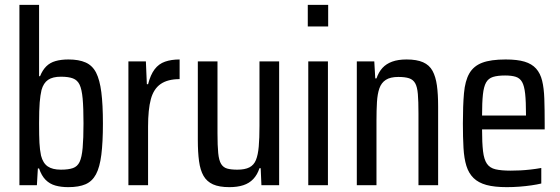

<svg xmlns="http://www.w3.org/2000/svg" viewBox="-20 -763 2309 791"><path d="M261 8Q232 8 208.5 1.5Q185 -5 168 -22Q151 -39 141 -69H136L132 0H60V-743H141V-449H145Q155 -474 170.5 -489.5Q186 -505 209 -511.5Q232 -518 262 -518Q305 -518 333 -505.5Q361 -493 376 -463.5Q391 -434 397.5 -383Q404 -332 404 -254Q404 -177 397.5 -125.5Q391 -74 375.5 -45Q360 -16 332.5 -4Q305 8 261 8ZM231 -64Q262 -64 280.5 -70.5Q299 -77 308 -96Q317 -115 320.5 -153.5Q324 -192 324 -255Q324 -319 320.5 -357Q317 -395 308 -414Q299 -433 280.5 -440Q262 -447 231 -447Q197 -447 178 -434Q159 -421 151 -392Q146 -371 143.5 -340.5Q141 -310 141 -255Q141 -203 142.5 -174.5Q144 -146 149 -122Q157 -91 176.5 -77.5Q196 -64 231 -64Z M509 0V-510H581L585 -416H590Q600 -455 617 -477.5Q634 -500 660 -509Q686 -518 720 -518V-437Q671 -437 642 -417Q613 -397 601.5 -354.5Q590 -312 590 -241V0Z M925 8Q883 8 857.5 -3.5Q832 -15 818.5 -38.5Q805 -62 800 -99Q795 -136 795 -186V-510H876V-214Q876 -163 879 -132.5Q882 -102 891 -87.5Q900 -73 916 -68.5Q932 -64 958 -64Q989 -64 1007.5 -73.5Q1026 -83 1034.5 -104Q1043 -125 1046 -159.5Q1049 -194 1049 -244V-510H1130V0H1057L1054 -70H1049Q1040 -43 1023.5 -25.5Q1007 -8 982.5 0Q958 8 925 8Z M1248 -654V-743H1332V-654ZM1250 0V-510H1331V0Z M1450 0V-510H1522L1526 -440H1531Q1540 -466 1555.5 -483Q1571 -500 1595.5 -509Q1620 -518 1655 -518Q1697 -518 1723 -506.5Q1749 -495 1762 -471Q1775 -447 1780 -411Q1785 -375 1785 -324V0H1704V-296Q1704 -346 1701.5 -375.5Q1699 -405 1690.5 -420Q1682 -435 1665.5 -440.5Q1649 -446 1621 -446Q1588 -446 1569.5 -434Q1551 -422 1543 -399Q1535 -376 1533 -342.5Q1531 -309 1531 -266V0Z M2068 8Q2017 8 1984 -1Q1951 -10 1931 -29.5Q1911 -49 1901.5 -79.5Q1892 -110 1889.5 -153.5Q1887 -197 1887 -254Q1887 -328 1891.5 -379Q1896 -430 1913.5 -460.5Q1931 -491 1966.5 -504.5Q2002 -518 2063 -518Q2111 -518 2141 -509Q2171 -500 2188.5 -480.5Q2206 -461 2213.5 -430.5Q2221 -400 2222.5 -356Q2224 -312 2224 -255V-230H1966Q1966 -174 1970 -140Q1974 -106 1986 -88.5Q1998 -71 2021.5 -65.5Q2045 -60 2084 -60Q2103 -60 2123 -61Q2143 -62 2165.5 -64.5Q2188 -67 2210 -71V-7Q2194 -3 2170 0.5Q2146 4 2120 6Q2094 8 2068 8ZM2147 -265V-290Q2147 -345 2143.5 -377Q2140 -409 2131 -425Q2122 -441 2105 -446.5Q2088 -452 2061 -452Q2030 -452 2011 -446Q1992 -440 1982.5 -423Q1973 -406 1969.5 -373.5Q1966 -341 1966 -287H2168Z"/></svg>

Font: Saira Condensed Medium
Style: Regular
Weight: 500
Width: 3
Designer: Hector Gatti with collaboration of the Omnibus-Type team
Foundry: Omnibus-Type
Version: Version 1.101